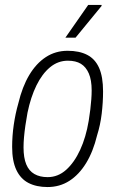

<svg xmlns="http://www.w3.org/2000/svg" viewBox="-20 -743 467 775"><path d="M172 12Q127 12 95 -4.5Q63 -21 46 -57Q29 -93 29 -150Q29 -194 35.5 -239Q42 -284 54 -326Q70 -393 98 -440Q126 -487 165 -512.5Q204 -538 253 -538Q300 -538 332 -521.5Q364 -505 380 -469Q396 -433 396 -374Q396 -330 390.5 -284Q385 -238 372 -197Q356 -131 327.5 -84.5Q299 -38 260 -13Q221 12 172 12ZM172 -28Q214 -28 247 -57.5Q280 -87 303.5 -138Q327 -189 338 -255Q342 -279 344.5 -300.5Q347 -322 348.5 -341.5Q350 -361 350 -378Q350 -420 338.5 -446.5Q327 -473 306.5 -485.5Q286 -498 254 -498Q214 -498 182 -471.5Q150 -445 127 -398Q104 -351 91 -288Q86 -261 82.5 -236.5Q79 -212 77 -190Q75 -168 75 -148Q75 -106 86 -79.5Q97 -53 119 -40.5Q141 -28 172 -28ZM244 -591 336 -723H390V-719L285 -591Z"/></svg>

Font: Archivo Condensed Thin
Style: Italic
Weight: 250
Width: 3
Italic angle: -10°
Designer: Hector Gatti
Foundry: Omnibus-Type
Version: Version 2.001